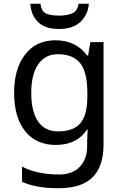

<svg xmlns="http://www.w3.org/2000/svg" viewBox="-20 -760 655 1020"><path d="M275 -546Q328 -546 370.5 -526Q413 -506 443 -465H448L460 -536H530V9Q530 124 471.5 182Q413 240 290 240Q172 240 97 206V125Q176 167 295 167Q364 167 403.5 126.5Q443 86 443 16V-5Q443 -17 444 -39.5Q445 -62 446 -71H442Q388 10 276 10Q172 10 113.5 -63Q55 -136 55 -267Q55 -395 113.5 -470.5Q172 -546 275 -546ZM287 -472Q220 -472 183 -418.5Q146 -365 146 -266Q146 -167 182.5 -114.5Q219 -62 289 -62Q370 -62 407 -105.5Q444 -149 444 -246V-267Q444 -377 406 -424.5Q368 -472 287 -472ZM452 -740Q447 -680 406.5 -643Q366 -606 294 -606Q220 -606 182.5 -642.5Q145 -679 141 -740H195Q200 -699 225 -688Q250 -677 296 -677Q335 -677 363.5 -689Q392 -701 397 -740Z"/></svg>

Font: Noto Sans Chorasmian
Style: Regular
Weight: 400
Designer: Federico Parra Barrios
Foundry: Google LLC
Version: Version 1.004; ttfautohint (v1.8.4.7-5d5b)